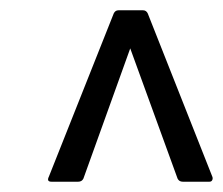

<svg xmlns="http://www.w3.org/2000/svg" viewBox="-20 -703 433 373"><path d="M80 -350Q70 -350 75 -360L201 -677Q204 -683 210 -683H258Q264 -683 267 -677L392 -361Q394 -357 392.5 -353.5Q391 -350 387 -350H335Q328 -350 325 -356L233 -609L142 -356Q139 -350 132 -350Z"/></svg>

Font: Sofia Sans Condensed
Style: Italic
Weight: 400
Italic angle: -9°
Designer: Botio Nikoltchev, Ani Petrova
Foundry: lettersoup
Version: Version 4.101